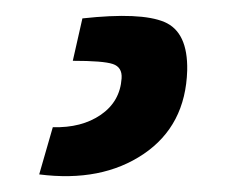

<svg xmlns="http://www.w3.org/2000/svg" viewBox="-20 17 282 240"><path d="M71 93 83 40Q156 32 185.5 44.5Q215 57 214 105Q212 174 159.5 209.5Q107 245 29 235L46 176Q82 177 106 160.5Q130 144 132 115Q133 101 121 97Q109 93 71 93Z"/></svg>

Font: Exo 2.0 Semi Bold
Style: Regular
Weight: 600
Designer: Natanael Gama
Version: Version 1.001;PS 001.001;hotconv 1.0.70;makeotf.lib2.5.58329